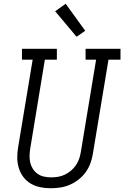

<svg xmlns="http://www.w3.org/2000/svg" viewBox="-20 -995 662 1023"><path d="M251 8Q222 8 194.5 2.5Q167 -3 143.5 -17Q120 -31 104 -52.5Q88 -74 80 -100.5Q72 -127 72 -155.5Q72 -184 77 -213L154 -677H97V-735H283V-677H219L141 -203Q138 -184 137.5 -164.5Q137 -145 141.5 -127Q146 -109 156 -94Q166 -79 181 -68.5Q196 -58 214.5 -54Q233 -50 252 -50Q271 -50 289.5 -53Q308 -56 325.5 -64.5Q343 -73 358.5 -86Q374 -99 385 -115.5Q396 -132 402 -150Q408 -168 411 -187L492 -677H436V-735H622V-677H558L475 -177Q471 -151 462 -126Q453 -101 437.5 -79Q422 -57 400 -39.5Q378 -22 353 -11Q328 0 302 4Q276 8 251 8ZM388 -799 274 -935 330 -975 434 -831Z"/></svg>

Font: Iosevka Curly Slab LtEx
Style: Italic
Weight: 300
Width: 7
Italic angle: -9°
Monospace: yes
Designer: Belleve Invis
Foundry: Belleve Invis
Version: Version 11.1.0; ttfautohint (v1.8.3)